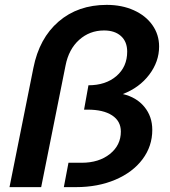

<svg xmlns="http://www.w3.org/2000/svg" viewBox="-20 -768 699 788"><path d="M633 -577Q633 -515 592.5 -461.5Q552 -408 484 -382Q540 -369 572.5 -329.5Q605 -290 605 -235Q605 -168 565 -114.5Q525 -61 453.5 -30.5Q382 0 292 0H242L261 -100H315Q386 -100 431 -136Q476 -172 476 -228Q476 -271 440 -294.5Q404 -318 340 -318H325L343 -418Q414 -418 458 -456Q502 -494 502 -556Q502 -597 476.5 -620Q451 -643 407 -643Q348 -643 305 -604.5Q262 -566 249 -499L149 0H19L117 -489Q141 -611 220.5 -679.5Q300 -748 418 -748Q480 -748 529 -726Q578 -704 605.5 -665Q633 -626 633 -577Z"/></svg>

Font: TypoPRO Montserrat Alternates
Style: Italic
Weight: 500
Italic angle: -11.3°
Designer: Julieta Ulanovsky
Foundry: Julieta Ulanovsky
Version: Version 6.001